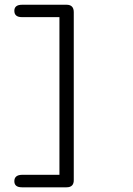

<svg xmlns="http://www.w3.org/2000/svg" viewBox="-20 -714 565 817"><path d="M41 57.1Q41 30.3 74.2 29.8H232.9V-641.1H73.2Q41 -641.1 41 -668Q41 -693.8 74.2 -693.8H263.2Q293.9 -693.8 293.9 -662.1V50.8Q294.9 83 263.2 83H73.2Q41 83 41 57.1Z"/></svg>

Font: CMU Typewriter Text
Style: Light
Weight: 200
Version: Version 0.7.0